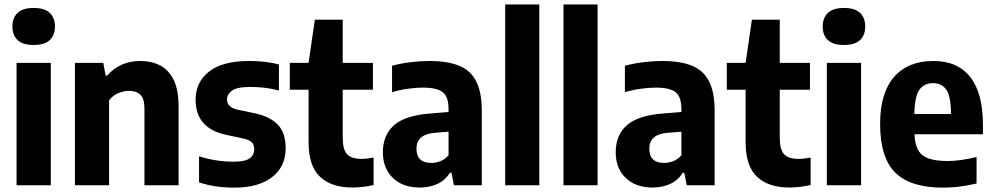

<svg xmlns="http://www.w3.org/2000/svg" viewBox="-20 -828 4438 858"><path d="M54 0V-547H207V0ZM130.5 -627Q82 -627 58.8 -648.8Q35.5 -670.5 35.5 -709.5Q35.5 -748.5 58.8 -770.5Q82 -792.5 130.5 -792.5Q179 -792.5 202.2 -770.5Q225.5 -748.5 225.5 -709.5Q225.5 -670.5 202.2 -648.8Q179 -627 130.5 -627Z M315 0V-547H441.5L452 -490.5H459.5Q516 -555.5 608 -555.5Q656.5 -555.5 695 -535.8Q733.5 -516 755.8 -471.5Q778 -427 778 -352.5V0H625.5V-342Q625.5 -388 607 -405Q588.5 -422 557 -422Q533.5 -422 508.8 -411.8Q484 -401.5 467.5 -379.5V0Z M1027.5 10.5Q985 10.5 945.2 4.8Q905.5 -1 869.5 -13V-129.5Q944 -105.5 1025 -105.5Q1074.5 -105.5 1095.2 -120.2Q1116 -135 1116 -160.5Q1116 -181.5 1105 -192.2Q1094 -203 1069.5 -208.5L990.5 -225.5Q854 -254.5 854 -382.5Q854 -460.5 914 -508Q974 -555.5 1094 -555.5Q1131 -555.5 1164.8 -551.5Q1198.5 -547.5 1226.5 -540V-423.5Q1167 -439.5 1100 -439.5Q1038.5 -439.5 1016.5 -422.8Q994.5 -406 994.5 -384Q994.5 -349 1040.5 -338L1120 -321.5Q1188 -306.5 1222.2 -270.2Q1256.5 -234 1256.5 -165Q1256.5 -83.5 1196 -36.5Q1135.5 10.5 1027.5 10.5Z M1555 10Q1461 10 1410 -38Q1359 -86 1359 -193V-427H1275V-547H1359L1387 -740H1511.5V-547H1646.5V-427H1511.5V-214.5Q1511.5 -159.5 1531 -138.8Q1550.5 -118 1595.5 -118Q1608 -118 1620.8 -119.5Q1633.5 -121 1649.5 -124V-1Q1629.5 3.5 1604.2 6.8Q1579 10 1555 10Z M1856 10Q1780 10 1735.5 -33Q1691 -76 1691 -147.5Q1691 -225 1741.5 -269Q1792 -313 1905.5 -321L1984.5 -327.5V-340.5Q1984.5 -395 1958.8 -415.8Q1933 -436.5 1870.5 -436.5Q1840.5 -436.5 1803.5 -431.5Q1766.5 -426.5 1732 -416V-534Q1769.5 -544.5 1814.2 -550Q1859 -555.5 1898.5 -555.5Q1979.5 -555.5 2031.2 -534.5Q2083 -513.5 2108 -464.8Q2133 -416 2133 -332V0H2008.5L1997.5 -56H1990.5Q1968.5 -21 1933.2 -5.5Q1898 10 1856 10ZM1841 -163.5Q1841 -100 1907.5 -100Q1927 -100 1947.2 -107.5Q1967.5 -115 1984.5 -134V-239.5L1922 -234.5Q1841 -227.5 1841 -163.5Z M2237.5 0V-808H2390V0Z M2498 0V-808H2650.5V0Z M2896.5 10Q2820.5 10 2776 -33Q2731.5 -76 2731.5 -147.5Q2731.5 -225 2782 -269Q2832.5 -313 2946 -321L3025 -327.5V-340.5Q3025 -395 2999.2 -415.8Q2973.5 -436.5 2911 -436.5Q2881 -436.5 2844 -431.5Q2807 -426.5 2772.5 -416V-534Q2810 -544.5 2854.8 -550Q2899.5 -555.5 2939 -555.5Q3020 -555.5 3071.8 -534.5Q3123.5 -513.5 3148.5 -464.8Q3173.5 -416 3173.5 -332V0H3049L3038 -56H3031Q3009 -21 2973.8 -5.5Q2938.5 10 2896.5 10ZM2881.5 -163.5Q2881.5 -100 2948 -100Q2967.5 -100 2987.8 -107.5Q3008 -115 3025 -134V-239.5L2962.5 -234.5Q2881.5 -227.5 2881.5 -163.5Z M3508 10Q3414 10 3363 -38Q3312 -86 3312 -193V-427H3228V-547H3312L3340 -740H3464.5V-547H3599.5V-427H3464.5V-214.5Q3464.5 -159.5 3484 -138.8Q3503.5 -118 3548.5 -118Q3561 -118 3573.8 -119.5Q3586.5 -121 3602.5 -124V-1Q3582.5 3.5 3557.2 6.8Q3532 10 3508 10Z M3675 0V-547H3828V0ZM3751.5 -627Q3703 -627 3679.8 -648.8Q3656.5 -670.5 3656.5 -709.5Q3656.5 -748.5 3679.8 -770.5Q3703 -792.5 3751.5 -792.5Q3800 -792.5 3823.2 -770.5Q3846.5 -748.5 3846.5 -709.5Q3846.5 -670.5 3823.2 -648.8Q3800 -627 3751.5 -627Z M4194.5 10.5Q4048.5 10.5 3980.8 -56.5Q3913 -123.5 3913 -274.5Q3913 -412.5 3975.2 -484Q4037.5 -555.5 4151 -555.5Q4259.5 -555.5 4316 -483.5Q4372.5 -411.5 4372.5 -270V-228H4066.5Q4069.5 -160.5 4102.2 -134.5Q4135 -108.5 4214.5 -108.5Q4244.5 -108.5 4277.2 -113.2Q4310 -118 4344 -126.5V-8Q4303 1.5 4267 6Q4231 10.5 4194.5 10.5ZM4149.5 -456.5Q4110.5 -456.5 4089 -427.8Q4067.5 -399 4066 -318.5H4230Q4229 -399 4208.5 -427.8Q4188 -456.5 4149.5 -456.5Z"/></svg>

Font: Encode Sans SmCnd
Style: Bold
Weight: 700
Width: 4
Designer: Multiple Designers
Foundry: Impallari Type
Version: Version 3.002; ttfautohint (v1.8.3) -l 8 -r 50 -G 200 -x 14 